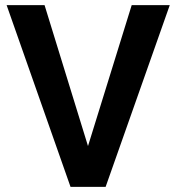

<svg xmlns="http://www.w3.org/2000/svg" viewBox="-20 -731 689 751"><path d="M154.3 -710.9 324.2 -159.7 495.1 -710.9H644L393.1 0H255.9L5.9 -710.9Z"/></svg>

Font: Vazirmatn RD FD SemiBold
Style: Regular
Weight: 600
Designer: Saber Rastikerdar
Foundry: Saber Rastikerdar
Version: Version 33.003